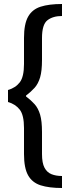

<svg xmlns="http://www.w3.org/2000/svg" viewBox="-20 -760 330 960"><path d="M290 180Q225 180 183 166.5Q141 153 120.5 116.5Q100 80 100 10V-120Q100 -184 79 -211.5Q58 -239 20 -250V-310Q58 -321 79 -348.5Q100 -376 100 -440V-570Q100 -640 120.5 -676.5Q141 -713 183 -726.5Q225 -740 290 -740V-680Q245 -680 217.5 -659Q190 -638 190 -570V-460Q190 -405 180.5 -373Q171 -341 153 -321Q135 -301 110 -282V-278Q135 -259 153 -239Q171 -219 180.5 -187Q190 -155 190 -100V10Q190 55 202.5 78.5Q215 102 237.5 111Q260 120 290 120Z"/></svg>

Font: Cuprum
Style: Regular
Weight: 400
Designer: Jovanny Lemonad
Foundry: Jovanny Lemonad
Version: Version 3.000